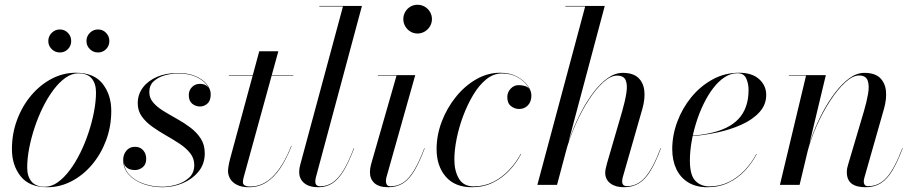

<svg xmlns="http://www.w3.org/2000/svg" viewBox="-20 -775 3842 805"><path d="M178.5 10Q103 10 66.5 -36Q30 -82 30 -149.5Q30 -215 51.8 -273Q73.5 -331 111 -375.2Q148.5 -419.5 196.8 -444.8Q245 -470 298 -470Q374 -470 410.2 -423.8Q446.5 -377.5 446.5 -310Q446.5 -244.5 424.8 -186.5Q403 -128.5 365.5 -84.2Q328 -40 279.8 -15Q231.5 10 178.5 10ZM168.5 8Q196 8 222.2 -10.8Q248.5 -29.5 272.5 -61.5Q296.5 -93.5 316.5 -134Q336.5 -174.5 351.2 -219Q366 -263.5 374.2 -307Q382.5 -350.5 382.5 -387.5Q382.5 -424.5 364.5 -446Q346.5 -467.5 308 -467.5Q281 -467.5 254.5 -448.8Q228 -430 204 -398Q180 -366 160 -325.5Q140 -285 125.2 -240.5Q110.5 -196 102.2 -152.8Q94 -109.5 94 -72Q94 -35.5 112.2 -13.8Q130.5 8 168.5 8ZM391 -555Q371 -555 356.8 -569Q342.5 -583 342.5 -603Q342.5 -623 356.8 -637.2Q371 -651.5 391 -651.5Q411 -651.5 424.8 -637.2Q438.5 -623 438.5 -603Q438.5 -583 424.8 -569Q411 -555 391 -555ZM231 -555Q211 -555 196.8 -569Q182.5 -583 182.5 -603Q182.5 -623 196.8 -637.2Q211 -651.5 231 -651.5Q251 -651.5 264.8 -637.2Q278.5 -623 278.5 -603Q278.5 -583 264.8 -569Q251 -555 231 -555Z M662 10Q620 10 582.2 -3.2Q544.5 -16.5 520.5 -42.2Q496.5 -68 496.5 -105Q496.5 -127 509.8 -143.2Q523 -159.5 546.5 -159.5Q567 -159.5 580 -145.2Q593 -131 593 -109Q593 -86 578.5 -74Q564 -62 545 -62Q532 -62 521.2 -66.5Q510.5 -71 504 -80.5Q497.5 -90 497.5 -105H498.5Q498.5 -68 522 -42.8Q545.5 -17.5 583 -4.8Q620.5 8 661.5 8Q689.5 8 720.2 -1Q751 -10 772.8 -30Q794.5 -50 794.5 -83Q794.5 -111 777.5 -132.5Q760.5 -154 733.5 -172Q706.5 -190 676 -207.2Q645.5 -224.5 618.5 -243.8Q591.5 -263 574.5 -286.8Q557.5 -310.5 557.5 -342Q557.5 -379 579 -407.8Q600.5 -436.5 638.5 -452.8Q676.5 -469 725.5 -469Q769.5 -469 800.2 -455.5Q831 -442 847.2 -421.5Q863.5 -401 863.5 -380Q863.5 -353 849.8 -340.8Q836 -328.5 818.5 -328.5Q800 -328.5 785.8 -340.2Q771.5 -352 771.5 -376.5Q771.5 -396 784.8 -409.8Q798 -423.5 818.5 -423.5Q839.5 -423.5 851 -411.2Q862.5 -399 862.5 -380H861.5Q861.5 -400.5 845.8 -420.5Q830 -440.5 799.8 -453.8Q769.5 -467 725.5 -467Q700 -467 672.2 -459.5Q644.5 -452 625.2 -435Q606 -418 606 -388.5Q606 -363.5 622.8 -344.5Q639.5 -325.5 666 -309.2Q692.5 -293 722.2 -276.5Q752 -260 778.5 -240Q805 -220 821.8 -194Q838.5 -168 838.5 -132Q838.5 -87.5 812.5 -55.8Q786.5 -24 746 -7Q705.5 10 662 10Z M1024.5 10Q993.5 10 974 0.2Q954.5 -9.5 945.2 -25.2Q936 -41 936 -58Q936 -66 938.5 -80.5Q941 -95 945 -110L1067 -560H1147L1003 -36.5Q1001.5 -31.5 1000 -24.8Q998.5 -18 998.5 -11Q998.5 7 1029.5 7Q1056.5 7 1080.8 -4.2Q1105 -15.5 1126.2 -37.2Q1147.5 -59 1166.2 -90.8Q1185 -122.5 1201 -163.5L1202.5 -163Q1181 -108 1154.8 -69.2Q1128.5 -30.5 1096.2 -10.2Q1064 10 1024.5 10ZM939.5 -458V-460H1209.5V-458Z M1315 10Q1276 10 1255.2 -7.5Q1234.5 -25 1234.5 -53Q1234.5 -63 1235.8 -70.8Q1237 -78.5 1239 -85L1418 -748H1319V-750H1497.5L1304 -30Q1303 -26 1302.5 -21.5Q1302 -17 1302 -14Q1302 6 1322.5 6Q1351.5 6 1375.2 -10.2Q1399 -26.5 1420.5 -61.8Q1442 -97 1463 -153.5L1464.5 -153Q1443 -95.5 1421.2 -59.5Q1399.5 -23.5 1374 -6.8Q1348.5 10 1315 10Z M1608 10Q1569 10 1550 -7.2Q1531 -24.5 1531 -53Q1531 -60.5 1532.2 -68.8Q1533.5 -77 1535.5 -85L1642.5 -458H1564.5V-460H1721L1600 -31Q1599 -27 1598.5 -22.8Q1598 -18.5 1598 -15Q1598 -6.5 1602.2 -0.2Q1606.5 6 1617.5 6Q1647.5 6 1671.2 -10Q1695 -26 1716.2 -61.2Q1737.5 -96.5 1759 -153.5L1760.5 -153Q1739 -95.5 1717.5 -59.5Q1696 -23.5 1670 -6.8Q1644 10 1608 10ZM1730.5 -634.5Q1714 -634.5 1700.5 -642.8Q1687 -651 1679 -664.8Q1671 -678.5 1671 -695Q1671 -711.5 1679 -725.2Q1687 -739 1700.5 -747Q1714 -755 1730.5 -755Q1747 -755 1760.8 -747Q1774.5 -739 1782.8 -725.2Q1791 -711.5 1791 -695Q1791 -678.5 1782.8 -664.8Q1774.5 -651 1760.8 -642.8Q1747 -634.5 1730.5 -634.5Z M1959 10Q1887 10 1848.8 -34.5Q1810.5 -79 1810.5 -150Q1810.5 -208 1832 -264.8Q1853.5 -321.5 1890.8 -368Q1928 -414.5 1976 -442.2Q2024 -470 2077 -470Q2118 -470 2147.2 -454.2Q2176.5 -438.5 2192.2 -416.5Q2208 -394.5 2208 -375Q2208 -348.5 2193.2 -333.2Q2178.5 -318 2156.5 -318Q2138 -318 2122.5 -330Q2107 -342 2107 -368Q2107 -388.5 2121 -403.2Q2135 -418 2154 -418Q2168.5 -418 2180.5 -414.5Q2192.5 -411 2199.8 -401.8Q2207 -392.5 2207 -375H2206Q2206 -394.5 2191 -415.8Q2176 -437 2148.5 -452Q2121 -467 2083.5 -467Q2049.5 -467 2019.2 -442.8Q1989 -418.5 1964.5 -377.8Q1940 -337 1922 -289Q1904 -241 1894.5 -193Q1885 -145 1885 -106.5Q1885 -58 1904.2 -25.8Q1923.5 6.5 1966 6.5Q2010 6.5 2047.5 -12.2Q2085 -31 2114.2 -62Q2143.5 -93 2163.5 -130L2165 -129.5Q2145.5 -92 2115.5 -60.2Q2085.5 -28.5 2046.2 -9.2Q2007 10 1959 10Z M2233 0 2433.5 -748H2350.5V-750H2515.5L2315.5 0ZM2595.5 10Q2560.5 10 2539 -6.2Q2517.5 -22.5 2517.5 -51Q2517.5 -59 2519.8 -69.2Q2522 -79.5 2525.5 -92L2588.5 -308Q2601 -351.5 2606.2 -385.5Q2611.5 -419.5 2603.2 -438.8Q2595 -458 2567 -458Q2540.5 -458 2509.8 -430.5Q2479 -403 2448.8 -356.5Q2418.5 -310 2392.8 -252Q2367 -194 2350.5 -133H2349.5Q2359 -171 2376.5 -216.5Q2394 -262 2417.2 -306.5Q2440.5 -351 2468.5 -388Q2496.5 -425 2527.5 -447.2Q2558.5 -469.5 2591 -469.5Q2634.5 -469.5 2656.2 -448.8Q2678 -428 2681.5 -394Q2685 -360 2673.5 -319.5L2591 -31.5Q2590 -27.5 2589.2 -23Q2588.5 -18.5 2588.5 -14.5Q2588.5 5.5 2609 5.5Q2652 5.5 2684.8 -31.5Q2717.5 -68.5 2749.5 -153.5L2751 -153Q2729.5 -95.5 2707.8 -59.5Q2686 -23.5 2659.2 -6.8Q2632.5 10 2595.5 10Z M2946.5 10Q2898.5 10 2865.5 -10.2Q2832.5 -30.5 2815.5 -66.5Q2798.5 -102.5 2798.5 -150Q2798.5 -207.5 2819.5 -264.2Q2840.5 -321 2878.5 -367.5Q2916.5 -414 2967.8 -442Q3019 -470 3079 -470Q3133 -470 3162.8 -443.2Q3192.5 -416.5 3192.5 -377Q3192.5 -336 3164.5 -305Q3136.5 -274 3089.8 -252.8Q3043 -231.5 2986.8 -219.5Q2930.5 -207.5 2873.5 -203.5V-205.5Q2919 -208.5 2957.2 -216.8Q2995.5 -225 3025.2 -239.5Q3055 -254 3075.8 -275.8Q3096.5 -297.5 3107.5 -328Q3118.5 -358.5 3118.5 -398.5Q3118.5 -424 3108.8 -446Q3099 -468 3072 -468Q3043.5 -468 3017.8 -451Q2992 -434 2969.8 -404.8Q2947.5 -375.5 2929.5 -338.2Q2911.5 -301 2898.8 -260Q2886 -219 2879.2 -178.5Q2872.5 -138 2872.5 -102.5Q2872.5 -39.5 2895.8 -16.5Q2919 6.5 2954 6.5Q2998.5 6.5 3035.8 -12Q3073 -30.5 3102.2 -61.2Q3131.5 -92 3151 -129.5L3152.5 -129Q3133 -91 3103.2 -59.5Q3073.5 -28 3034.2 -9Q2995 10 2946.5 10Z M3609 10Q3570 10 3550.2 -5.5Q3530.5 -21 3530.5 -53Q3530.5 -64 3532.5 -72.2Q3534.5 -80.5 3536.5 -87L3602 -308Q3613.5 -347 3619.5 -381.2Q3625.5 -415.5 3618 -437Q3610.5 -458.5 3581.5 -458.5Q3555.5 -458.5 3524 -429.8Q3492.5 -401 3461.2 -353.2Q3430 -305.5 3404.2 -248Q3378.5 -190.5 3364 -133H3363Q3371.5 -170 3388.5 -214.8Q3405.5 -259.5 3429.2 -304.2Q3453 -349 3481.5 -386.5Q3510 -424 3541 -446.8Q3572 -469.5 3604 -469.5Q3647.5 -469.5 3669.2 -448.8Q3691 -428 3694.5 -394Q3698 -360 3686.5 -319.5L3604.5 -31.5Q3603 -27 3602.2 -22.2Q3601.5 -17.5 3601.5 -13.5Q3601.5 -5.5 3605.5 0Q3609.5 5.5 3620.5 5.5Q3665.5 5.5 3698.2 -31.5Q3731 -68.5 3763 -153.5L3764.5 -153Q3743 -95.5 3721.2 -59.5Q3699.5 -23.5 3672.8 -6.8Q3646 10 3609 10ZM3250 0 3359.5 -458H3287.5V-460H3442.5L3332.5 0Z"/></svg>

Font: Bodoni Moda 96pt
Style: Italic
Weight: 400
Italic angle: -13°
Version: Version 2.004